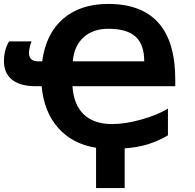

<svg xmlns="http://www.w3.org/2000/svg" viewBox="-20 -745 988 973"><path d="M466.8 208H611.8V6.8C693.8 1 760.3 -17.6 831.1 -59.1V-194.8C795.4 -172.9 750.5 -154.3 696.3 -139.2C642.1 -124 592.8 -116.2 547.9 -116.2C425.3 -116.2 355.5 -182.6 347.2 -308.1H868.2V-342.8C868.2 -595.2 755.4 -725.1 528.8 -725.1C433.6 -725.1 356.9 -699.7 298.8 -648.9C240.7 -598.1 206.1 -526.4 193.8 -434.1H173.8C142.6 -434.1 127 -448.2 127 -477.1C127 -496.6 134.8 -523.9 140.1 -535.2H25.9C8.8 -506.3 0 -472.7 0 -435.1C0 -355.5 54.2 -308.1 160.2 -308.1H190.9C199.2 -220.2 227.5 -149.4 275.4 -96.2C322.8 -42.5 386.7 -9.3 466.8 3.9ZM528.8 -599.1C653.3 -599.1 710.9 -548.8 710.9 -434.1H349.1C353 -485.8 371.1 -526.4 403.3 -555.7C435.1 -584.5 477.1 -599.1 528.8 -599.1Z"/></svg>

Font: Noto Reveo Sans
Style: Bold
Weight: 700
Designer: Monotype Design team
Foundry: Monotype Imaging Inc.
Version: Version 1.04